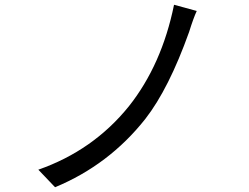

<svg xmlns="http://www.w3.org/2000/svg" viewBox="-20 -765 1040 802"><path d="M801.8 -719.2Q788.1 -689.9 770 -631.8Q685.1 -394 586.9 -268.1Q435.1 -76.2 210 17.1L140.1 -56.2Q369.1 -136.2 518.1 -320.8Q655.8 -494.1 707 -745.1Z"/></svg>

Font: Black Ops One [rus by aLiNcE]
Style: Regular
Weight: 400
Designer: James Grieshaber
Foundry: James Grieshaber
Version: Version 1.002;May 25, 2024;FontCreator 13.0.0.2680 64-bit